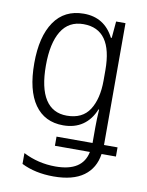

<svg xmlns="http://www.w3.org/2000/svg" viewBox="-87 -604 694 908"><g transform="rotate(10 260.0 -150.5)"><path d="M387 -452H391L398 -532H443V53H508V97H439Q429 166 377.5 203.5Q326 241 233 241Q145 241 79 208V156Q151 193 234 193Q364 193 383 97H215V53H388V-23Q388 -60 391 -108H388Q368 -58 329.5 -31.5Q291 -5 236 -5Q147 -5 99 -73Q51 -141 51 -271Q51 -399 100 -470.5Q149 -542 242 -542Q341 -542 387 -452ZM107 -270Q107 -162 142 -107.5Q177 -53 245 -53Q320 -53 354 -106Q388 -159 388 -247V-296Q388 -493 249 -493Q178 -493 142.5 -435Q107 -377 107 -270Z"/></g></svg>

Font: Noto Sans UI NarrowLight
Style: Regular
Weight: 300
Width: 4
Designer: Monotype Design Team
Foundry: Monotype Imaging Inc.
Version: Version 1.001